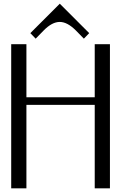

<svg xmlns="http://www.w3.org/2000/svg" viewBox="-20 -1034 686 1054"><path d="M308.1 -1013.7 469.7 -852.1 440.4 -821.8 396.5 -866.7Q349.6 -913.6 308.1 -913.6Q265.6 -913.6 219.7 -866.7L175.8 -821.8L146.5 -852.1ZM583.5 -791.5V0H500V-458.5H125V0H41.5V-791.5H125V-500H500V-791.5Z"/></svg>

Font: Gputeks
Style: Regular
Weight: 500
Version: Version 0.9